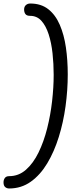

<svg xmlns="http://www.w3.org/2000/svg" viewBox="-20 -966 474 1091"><path d="M152 -946Q213 -946 254 -914Q295 -882 319.5 -825.5Q344 -769 354.5 -696.5Q365 -624 365 -543Q365 -454 352.5 -362.5Q340 -271 314 -187.5Q288 -104 248.5 -38Q209 28 155 66.5Q101 105 32 105Q19 105 9.5 97Q0 89 0 70Q0 56 7.5 45.5Q15 35 32 35Q86 35 127.5 -1.5Q169 -38 199 -99.5Q229 -161 248 -236.5Q267 -312 276 -391Q285 -470 285 -541Q285 -603 278.5 -663Q272 -723 256.5 -771Q241 -819 215.5 -847.5Q190 -876 151 -876Q132 -876 124.5 -886Q117 -896 117 -912Q117 -928 127 -937Q137 -946 152 -946Z"/></svg>

Font: Kite One
Style: Regular
Weight: 400
Designer: Eduardo Rodriguez Tunni
Foundry: Eduardo Rodriguez Tunni
Version: Version 1.002; ttfautohint (v1.8.4.7-5d5b);gftools[0.9.23]